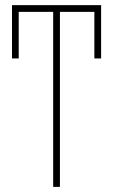

<svg xmlns="http://www.w3.org/2000/svg" viewBox="-20 -731 442 751"><path d="M375.5 -502.4H349.1V-684.6H214.4V0H188V-684.6H53.2V-502.4H26.9V-710.9H375.5Z"/></svg>

Font: Roboto Thin
Style: Regular
Weight: 250
Designer: Google
Version: Version 2.134; 2016